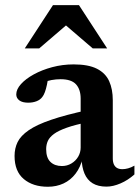

<svg xmlns="http://www.w3.org/2000/svg" viewBox="-20 -700 532 732"><path d="M315.5 -280.5 317 -234.5Q266.5 -224.5 234.8 -213.2Q203 -202 186 -189.5Q169 -177 162.5 -162.8Q156 -148.5 156 -131.5Q156 -98.5 172.2 -82.8Q188.5 -67 216 -67Q236 -67 252.2 -76.8Q268.5 -86.5 278 -102.5Q287.5 -118.5 287.5 -137.5V-324Q287.5 -359 269.8 -378.5Q252 -398 211 -398Q194 -398 176.2 -394.8Q158.5 -391.5 143.5 -385L165.5 -417Q162.5 -394 159 -377.2Q155.5 -360.5 151.2 -349Q147 -337.5 141.5 -330.5Q133.5 -319.5 119.2 -314Q105 -308.5 87.5 -308.5Q65.5 -308.5 53.8 -317.2Q42 -326 42 -340Q42 -359.5 60 -379.5Q78 -399.5 109 -416.5Q140 -433.5 179.2 -444Q218.5 -454.5 261 -454.5Q317 -454.5 349.8 -437.8Q382.5 -421 396.2 -390.5Q410 -360 410 -318V-96.5Q410 -82.5 414.2 -73.2Q418.5 -64 426.5 -59.5Q434.5 -55 446.5 -55Q456.5 -55 468.5 -58.2Q480.5 -61.5 492.5 -68.5V-35Q468 -13 439.5 -0.8Q411 11.5 386 11.5Q354 11.5 333.2 -1.2Q312.5 -14 302.2 -38.2Q292 -62.5 291 -95.5L295.5 -98.5Q287 -62.5 268 -37.8Q249 -13 222 -0.5Q195 12 162.5 12Q105.5 12 70.5 -17.5Q35.5 -47 35.5 -105.5Q35.5 -134.5 47.2 -158.5Q59 -182.5 89.5 -203.5Q120 -224.5 174.8 -243.2Q229.5 -262 315.5 -280.5ZM74.5 -515.5 182 -680.5H281L388.5 -515.5H333.5L214 -618H249L129.5 -515.5Z"/></svg>

Font: Newsreader 16pt 16pt SemiBold
Style: Regular
Weight: 600
Version: Version 1.003